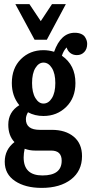

<svg xmlns="http://www.w3.org/2000/svg" viewBox="-20 -749 441 927"><path d="M297.9 -729 206.1 -557.1H147L54.2 -729H122.1L176.8 -647L231 -729ZM351.1 -482.9Q332.5 -482.9 319.3 -493.2Q306.2 -503.4 301.8 -520Q287.1 -505.4 278.8 -480Q344.2 -435.1 344.2 -348.1Q344.2 -276.4 299.6 -232.7Q254.9 -189 189.9 -189Q147.9 -189 115.2 -207Q105 -189.9 105 -173.8Q105 -122.1 171.9 -122.1H230Q296.4 -122.1 336.2 -88.9Q376 -55.7 376 4.9Q376 76.2 323 117.2Q270 158.2 181.2 158.2Q102.1 158.2 52.5 125Q2.9 91.8 2.9 32.2Q2.9 -26.9 49.8 -63Q20 -94.2 20 -147Q20 -208.5 73.2 -241.2Q37.1 -285.2 37.1 -348.1Q37.1 -419.9 80.8 -463.4Q124.5 -506.8 189.9 -506.8Q215.3 -506.8 241.2 -499Q273.9 -590.8 340.8 -590.8Q358.9 -590.8 371.6 -585.2Q384.3 -579.6 390.1 -570.6Q396 -561.5 398.4 -553.5Q400.9 -545.4 400.9 -537.1Q400.9 -512.7 387 -497.8Q373 -482.9 351.1 -482.9ZM189.9 -249Q214.4 -249 230.7 -275.4Q247.1 -301.8 247.1 -348.1Q247.1 -394 230.7 -420.4Q214.4 -446.8 189.9 -446.8Q167 -446.8 150.9 -420.7Q134.8 -394.5 134.8 -348.1Q134.8 -302.2 150.9 -275.6Q167 -249 189.9 -249ZM227.1 -22H148.9Q123.5 -22 99.1 -30.8Q94.2 -8.8 94.2 11.2Q94.2 98.1 185.1 98.1Q277.8 98.1 277.8 26.9Q277.8 -22 227.1 -22Z"/></svg>

Font: Margherita Bold
Style: Regular
Weight: 700
Designer: James Puckett
Foundry: Dunwich Type Founders
Version: Version 1.008;hotconv 1.0.109;makeotfexe 2.5.65596